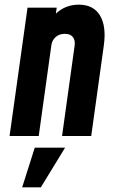

<svg xmlns="http://www.w3.org/2000/svg" viewBox="-20 -583 503 823"><path d="M21 0 98 -550H223L219.5 -524.5Q260 -563 318 -563Q380.5 -563 408.5 -516.8Q436.5 -470.5 425 -388L371 0H246L300 -388Q303 -410.5 292.2 -424.2Q281.5 -438 258 -438Q234 -438 218.5 -424.2Q203 -410.5 200 -388L146 0ZM75 220 129 50H259L155 220Z"/></svg>

Font: Mohave
Style: Bold Italic
Weight: 700
Italic angle: -8°
Designer: Gumpita Rahayu
Foundry: Tokotype
Version: Version 2.003; ttfautohint (v1.8.3)